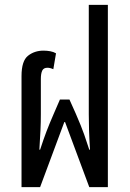

<svg xmlns="http://www.w3.org/2000/svg" viewBox="-20 -765 533 785"><path d="M68 0V-454Q68 -516 94.5 -537Q121 -558 158 -558Q172 -558 185.5 -555.5Q199 -553 209 -547L198 -482Q185 -488 174 -488Q158 -488 152.5 -476Q147 -464 147 -442V-298Q147 -267 145.5 -233.5Q144 -200 141 -153H144Q158 -196 170 -227.5Q182 -259 199 -298L225 -358H264L290 -300Q313 -247 324 -215.5Q335 -184 345 -153H348Q345 -200 344 -233.5Q343 -267 343 -298V-745H421V0H345L246 -266H243L144 0Z"/></svg>

Font: Noto Sans Thai ExtCond
Style: Regular
Weight: 400
Width: 2
Designer: Monotype Design Team
Foundry: Monotype Imaging Inc.
Version: Version 2.002; ttfautohint (v1.8.4.7-5d5b)